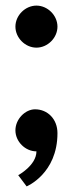

<svg xmlns="http://www.w3.org/2000/svg" viewBox="-20 -530 260 685"><path d="M35 -65C35 -25 70 10 110 10C110 60 45 95 45 95L75 135C75 135 185 90 185 -55C185 -105 150 -140 105 -140C70 -140 35 -105 35 -65ZM110 -510C70 -510 35 -475 35 -435C35 -395 70 -360 110 -360C150 -360 185 -395 185 -435C185 -475 150 -510 110 -510Z"/></svg>

Font: Scada
Style: Bold
Weight: 700
Designer: Jovanny Lemonad
Foundry: Jovanny Lemonad
Version: Version 3.005